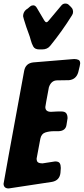

<svg xmlns="http://www.w3.org/2000/svg" viewBox="-65 -1065 471 1080"><path d="M172 -787H156Q131 -787 122 -803.5Q113 -820 108 -839.5Q103 -859 96 -877Q89 -895 83 -913Q65 -968 65 -973Q65 -1002 91 -1017Q98 -1023 105 -1029Q112 -1035 122 -1035Q134 -1035 142 -1021L184 -950Q190 -940 196 -940Q202 -940 208 -948L280 -1034Q289 -1045 302 -1045Q314 -1045 321 -1038.5Q328 -1032 334 -1026Q343 -1017 344.5 -1009.5Q346 -1002 346 -999V-998Q346 -988 340 -979Q284 -889 218 -808Q202 -787 172 -787ZM-16 -5Q-44 -5 -45 -31Q-45 -37 71 -667Q79 -709 122 -714L352 -733Q366 -733 376 -728.5Q386 -724 386 -708Q386 -703 383.5 -693Q381 -683 379 -674.5Q377 -666 375 -658Q363 -618 323 -614Q280 -614 257 -613Q223 -613 210 -574Q190 -468 190 -463Q190 -436 222 -436L241 -437Q246 -438 280 -438Q300 -438 307.5 -428Q315 -418 315 -400L309 -362Q304 -329 265 -327Q262 -327 237.5 -327Q213 -327 190.5 -320Q168 -313 162 -285L141 -173Q141 -156 150 -151Q159 -146 174 -146L245 -157Q265 -157 271 -147Q277 -137 277 -120L275 -92Q270 -50 228 -42Z"/></svg>

Font: Bangerz
Style: Bold
Weight: 700
Designer: vernon adams
Foundry: Vernon Adams
Version: Version 2.10;February 7, 2025;FontCreator 13.0.0.2683 64-bit